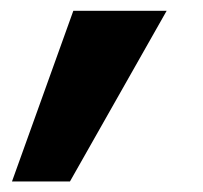

<svg xmlns="http://www.w3.org/2000/svg" viewBox="-20 -154 380 360"><path d="M111.2 186.2H2.5L117.5 -133.8H292.5Z"/></svg>

Font: Now Alt Black
Style: Regular
Weight: 900
Designer: Alfredo Marco Pradil
Foundry: Alfredo Marco Pradil
Version: Version 1.002;PS 001.002;hotconv 1.0.88;makeotf.lib2.5.64775